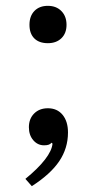

<svg xmlns="http://www.w3.org/2000/svg" viewBox="-20 -489 327 658"><path d="M81 -404Q81 -434 98 -451.5Q115 -469 144 -469Q173 -469 190.5 -451Q208 -433 208 -404Q208 -375 190.5 -358Q173 -341 144 -341Q114 -341 97.5 -357.5Q81 -374 81 -404ZM144 -118Q176 -118 194.5 -95.5Q213 -73 213 -35Q213 19 183 63.5Q153 108 89 149L67 124Q110 89 134 58Q158 27 160 3L156 0Q151 9 131 9Q109 9 94 -8.5Q79 -26 79 -53Q79 -82 97 -100Q115 -118 144 -118Z"/></svg>

Font: Domine
Style: Regular
Weight: 400
Designer: Pablo Impallari, Rodrigo Fuenzalida, Brenda Gallo
Foundry: Pablo Impallari, Rodrigo Fuenzalida, Brenda Gallo
Version: Version 2.000